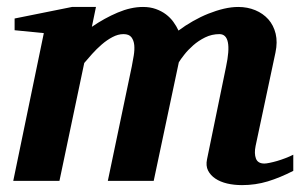

<svg xmlns="http://www.w3.org/2000/svg" viewBox="-20 -520 866 552"><path d="M823.2 -28.8Q785.2 -9.3 749.8 1.5Q714.4 12.2 675.8 12.2Q652.8 12.2 633.1 7.6Q613.3 2.9 599.1 -6.6Q585 -16.1 578.1 -29.8Q571.3 -43.5 575.2 -62L629.9 -328.1Q649.9 -421.9 610.8 -421.9Q588.9 -421.9 569.6 -412.4Q550.3 -402.8 535.4 -389.6Q520.5 -376.5 509.8 -362.8Q499 -349.1 494.1 -340.8L421.9 0H290L358.9 -329.1Q361.8 -343.8 364.5 -360.1Q367.2 -376.5 366 -390.1Q364.7 -403.8 357.9 -412.8Q351.1 -421.9 335 -421.9Q319.3 -421.9 303.2 -413.3Q287.1 -404.8 272.5 -392.1Q257.8 -379.4 244.9 -365Q231.9 -350.6 222.2 -338.9L150.9 0H18.1L106 -424.8L22 -433.1V-466.8L187 -500H255.9L244.1 -442.9Q280.3 -467.8 318.4 -483.9Q356.4 -500 391.1 -500Q411.6 -500 428 -494.1Q444.3 -488.3 457 -478.8Q469.7 -469.2 478.5 -457Q487.3 -444.8 493.2 -432.1Q512.7 -446.8 534.7 -459.2Q556.6 -471.7 579.1 -480.7Q601.6 -489.7 623.5 -494.9Q645.5 -500 665 -500Q691.4 -500 713.9 -490.7Q736.3 -481.4 751.5 -464.4Q766.6 -447.3 772.5 -423.1Q778.3 -398.9 772 -369.1L714.8 -100.1Q710.4 -78.6 715.8 -64.2Q721.2 -49.8 740.2 -49.8Q745.1 -49.8 754.9 -51.8Q764.6 -53.7 776.4 -57.1Q788.1 -60.5 800.3 -65.2Q812.5 -69.8 823.2 -75.2Z"/></svg>

Font: Charis SIL Am
Style: Bold Italic
Weight: 700
Italic angle: -11°
Foundry: SIL International
Version: Version 5.000